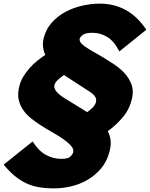

<svg xmlns="http://www.w3.org/2000/svg" viewBox="-33 -839 828 1060"><path d="M695 -291Q681 -234 644 -190.5Q607 -147 562 -115Q574 -92 577.5 -66Q581 -40 572 -4Q558 52 525.5 90.5Q493 129 450 154Q407 179 359 190Q311 201 266 201Q219 201 181.5 194.5Q144 188 111 172.5Q78 157 48 132Q18 107 -13 70L147 -58Q181 -5 221 16.5Q261 38 306 38Q343 38 355.5 25.5Q368 13 371 2Q372 -1 371.5 -9Q371 -17 366 -25Q356 -40 338 -54.5Q320 -69 296 -85Q270 -101 243.5 -116Q217 -131 191 -148Q166 -164 140.5 -184Q115 -204 96.5 -229.5Q78 -255 70.5 -287Q63 -319 73 -360Q80 -390 95 -415Q110 -440 129.5 -462Q149 -484 171.5 -502.5Q194 -521 217 -536Q208 -555 205 -578Q202 -601 208 -628Q221 -679 253.5 -715Q286 -751 329.5 -774Q373 -797 422.5 -808Q472 -819 518 -819Q596 -819 660 -784.5Q724 -750 775 -675L626 -555Q597 -612 559 -635Q521 -658 478 -658Q440 -658 425 -647Q410 -636 407 -626Q405 -618 409.5 -608.5Q414 -599 432 -585Q443 -577 455.5 -569.5Q468 -562 481 -554Q495 -546 510 -537.5Q525 -529 540 -520Q568 -503 599.5 -482Q631 -461 656 -433.5Q681 -406 693.5 -371Q706 -336 695 -291ZM497 -276Q502 -297 485 -314Q481 -319 475.5 -323Q470 -327 465 -331Q458 -336 452 -339.5Q446 -343 440 -347L320 -425Q303 -413 287 -398.5Q271 -384 267 -368Q264 -354 276 -337Q288 -320 317 -301L448 -220Q465 -231 479 -245.5Q493 -260 497 -276Z"/></svg>

Font: TypoPRO Sinkin Sans
Style: 800 Black Italic
Weight: 900
Italic angle: -112°
Designer: Keith Bates
Foundry: K-Type
Version: Sinkin Sans (version 1.0)  by Keith Bates   •   © 2014   www